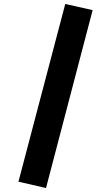

<svg xmlns="http://www.w3.org/2000/svg" viewBox="-20 -836 560 968"><path d="M447 -785 212 112 73 80 309 -816Z"/></svg>

Font: Fira Sans BGR
Style: Bold
Weight: 700
Designer: bBox Type GmbH & Carrois Corporate GbR & Edenspiekermann AG
Foundry: bBox Type GmbH & Carrois Corporate GbR & Edenspiekermann AG
Version: Version 4.301